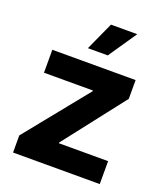

<svg xmlns="http://www.w3.org/2000/svg" viewBox="-140 -858 819 953"><g transform="rotate(20 269.5 -381.5)"><path d="M499.5 0H41.5V-90.3L308.6 -420.9V-424.8H50.3V-545.9H490.2V-446.8L239.7 -125V-121.1H499.5ZM213.4 -613.8 281.2 -762.7H419.9L318.4 -613.8Z"/></g></svg>

Font: Inter Tight Stencil
Style: Bold
Weight: 700
Designer: Rasmus Andersson
Foundry: rsms
Version: Version 3.004;Glyphs 3.1.2 (3151)